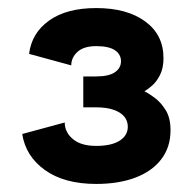

<svg xmlns="http://www.w3.org/2000/svg" viewBox="-20 -842 476 474"><path d="M217.5 -653.3H185.6V-577H217.7Q242.7 -577 260 -571.1Q277.3 -565.2 286.4 -554.6Q295.5 -543.9 295.5 -529.3Q295.5 -507.3 275.2 -494.6Q255 -481.8 217.5 -481.8Q180 -481.8 159.9 -498.7Q139.8 -515.6 139.8 -539.6L34.9 -511.2Q43.2 -456.5 90.9 -422.2Q138.7 -387.9 217.5 -387.9Q272.9 -387.9 314.2 -403.5Q355.5 -419.1 378.2 -448.9Q401 -478.7 401 -520.6Q401 -551.3 388.7 -570.7Q376.5 -590 361.2 -601.1Q346 -612.2 336.6 -616.7Q344.2 -621 355.4 -630.6Q366.5 -640.1 375 -656.9Q383.6 -673.6 383.6 -698.6Q383.6 -756.1 338.5 -789.1Q293.5 -822.1 217.5 -822.1Q144.4 -822.1 101.3 -791.3Q58.1 -760.5 51.8 -709L155.9 -680.6Q155.9 -699.8 171.3 -714Q186.8 -728.1 217.5 -728.1Q248.6 -728.1 263.7 -718Q278.7 -707.8 278.7 -690.9Q278.7 -674 263.7 -663.7Q248.6 -653.3 217.5 -653.3Z"/></svg>

Font: Giphurs SC
Style: Regular
Weight: 400
Version: Version 0.920